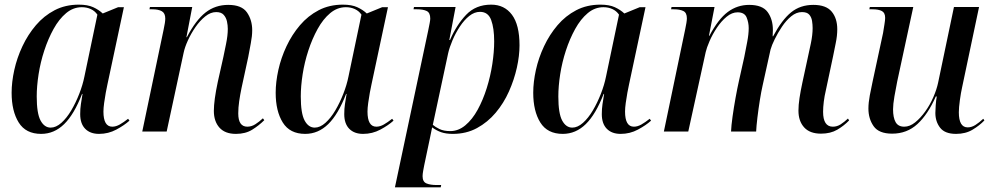

<svg xmlns="http://www.w3.org/2000/svg" viewBox="-20 -566 4275 826"><path d="M157 10Q91 10 60.5 -39Q30 -88 30 -167Q30 -213 41.5 -265Q53 -317 76.5 -367Q100 -417 134.5 -457.5Q169 -498 215 -522Q261 -546 319 -546Q357 -546 381 -535Q405 -524 422 -508L488 -535H513L442 -202Q439 -189 435 -167Q431 -145 428 -123Q425 -101 425 -86Q425 -21 463 -21Q479 -21 495.5 -30.5Q512 -40 531 -55L537 -47Q515 -27 480.5 -8.5Q446 10 406 10Q368 10 346.5 -12Q325 -34 325 -75Q325 -98 328 -118Q331 -138 335 -162H333Q299 -74 256 -32Q213 10 157 10ZM198 -17Q221 -17 244 -37.5Q267 -58 286.5 -91Q306 -124 321 -162.5Q336 -201 343 -236L399 -503Q388 -519 370.5 -527Q353 -535 332 -535Q295 -535 264.5 -509.5Q234 -484 210.5 -441.5Q187 -399 170.5 -348.5Q154 -298 146 -246.5Q138 -195 138 -151Q138 -78 154.5 -47.5Q171 -17 198 -17Z M995 10Q948 10 924 -17Q900 -44 900 -89Q900 -134 917 -214L941 -321Q945 -341 952.5 -377Q960 -413 960 -442Q960 -457 956.5 -473.5Q953 -490 942.5 -502Q932 -514 910 -514Q886 -514 863 -495.5Q840 -477 821 -449.5Q802 -422 788.5 -392.5Q775 -363 770 -339L697 0H592L684 -439Q691 -471 691 -486Q691 -509 676.5 -517.5Q662 -526 635 -526H623L625 -536H807L782 -406H784Q822 -479 864 -512Q906 -545 962 -545Q1020 -545 1042.5 -512.5Q1065 -480 1065 -436Q1065 -411 1059 -380Q1053 -349 1048 -321L1019 -187Q1013 -158 1009 -130.5Q1005 -103 1005 -78Q1005 -21 1044 -21Q1062 -21 1078.5 -31.5Q1095 -42 1111 -57L1117 -49Q1094 -26 1065 -8Q1036 10 995 10Z M1293 10Q1227 10 1196.5 -39Q1166 -88 1166 -167Q1166 -213 1177.5 -265Q1189 -317 1212.5 -367Q1236 -417 1270.5 -457.5Q1305 -498 1351 -522Q1397 -546 1455 -546Q1493 -546 1517 -535Q1541 -524 1558 -508L1624 -535H1649L1578 -202Q1575 -189 1571 -167Q1567 -145 1564 -123Q1561 -101 1561 -86Q1561 -21 1599 -21Q1615 -21 1631.5 -30.5Q1648 -40 1667 -55L1673 -47Q1651 -27 1616.5 -8.5Q1582 10 1542 10Q1504 10 1482.5 -12Q1461 -34 1461 -75Q1461 -98 1464 -118Q1467 -138 1471 -162H1469Q1435 -74 1392 -32Q1349 10 1293 10ZM1334 -17Q1357 -17 1380 -37.5Q1403 -58 1422.5 -91Q1442 -124 1457 -162.5Q1472 -201 1479 -236L1535 -503Q1524 -519 1506.5 -527Q1489 -535 1468 -535Q1431 -535 1400.5 -509.5Q1370 -484 1346.5 -441.5Q1323 -399 1306.5 -348.5Q1290 -298 1282 -246.5Q1274 -195 1274 -151Q1274 -78 1290.5 -47.5Q1307 -17 1334 -17Z M1822 -434Q1826 -453 1828.5 -466.5Q1831 -480 1831 -486Q1831 -511 1816 -518.5Q1801 -526 1773 -526H1759L1761 -536H1940L1913 -394H1916Q1944 -459 1985.5 -502.5Q2027 -546 2093 -546Q2150 -546 2182.5 -502.5Q2215 -459 2215 -371Q2215 -326 2203.5 -274.5Q2192 -223 2169.5 -172.5Q2147 -122 2112.5 -81Q2078 -40 2032 -15Q1986 10 1928 10Q1899 10 1878.5 3Q1858 -4 1839 -18Q1836 -2 1833.5 9.5Q1831 21 1828 36L1805 145Q1803 155 1800.5 169Q1798 183 1798 192Q1798 216 1814.5 223Q1831 230 1859 230H1878L1876 240H1679ZM1917 -2Q1952 -2 1982 -27Q2012 -52 2035 -94Q2058 -136 2074 -187Q2090 -238 2098 -290.5Q2106 -343 2106 -388Q2106 -445 2093 -480Q2080 -515 2045 -515Q2021 -515 1999 -497.5Q1977 -480 1958.5 -452Q1940 -424 1927 -393.5Q1914 -363 1908 -337L1842 -29Q1852 -20 1870.5 -11Q1889 -2 1917 -2Z M2401 10Q2335 10 2304.5 -39Q2274 -88 2274 -167Q2274 -213 2285.5 -265Q2297 -317 2320.5 -367Q2344 -417 2378.5 -457.5Q2413 -498 2459 -522Q2505 -546 2563 -546Q2601 -546 2625 -535Q2649 -524 2666 -508L2732 -535H2757L2686 -202Q2683 -189 2679 -167Q2675 -145 2672 -123Q2669 -101 2669 -86Q2669 -21 2707 -21Q2723 -21 2739.5 -30.5Q2756 -40 2775 -55L2781 -47Q2759 -27 2724.5 -8.5Q2690 10 2650 10Q2612 10 2590.5 -12Q2569 -34 2569 -75Q2569 -98 2572 -118Q2575 -138 2579 -162H2577Q2543 -74 2500 -32Q2457 10 2401 10ZM2442 -17Q2465 -17 2488 -37.5Q2511 -58 2530.5 -91Q2550 -124 2565 -162.5Q2580 -201 2587 -236L2643 -503Q2632 -519 2614.5 -527Q2597 -535 2576 -535Q2539 -535 2508.5 -509.5Q2478 -484 2454.5 -441.5Q2431 -399 2414.5 -348.5Q2398 -298 2390 -246.5Q2382 -195 2382 -151Q2382 -78 2398.5 -47.5Q2415 -17 2442 -17Z M3512 9Q3464 9 3439.5 -18Q3415 -45 3415 -90Q3415 -114 3419.5 -144Q3424 -174 3432 -211L3456 -322Q3461 -344 3468.5 -380Q3476 -416 3476 -445Q3476 -460 3473.5 -476Q3471 -492 3461.5 -503Q3452 -514 3430 -514Q3406 -514 3384 -496Q3362 -478 3344 -451Q3326 -424 3313 -397.5Q3300 -371 3295 -353L3261 -199Q3255 -173 3249 -135.5Q3243 -98 3238.5 -60.5Q3234 -23 3233 0H3125Q3126 -25 3131.5 -64.5Q3137 -104 3144.5 -145.5Q3152 -187 3159 -218L3182 -321Q3188 -352 3194.5 -385.5Q3201 -419 3201 -445Q3201 -469 3192 -491Q3183 -513 3153 -513Q3129 -513 3106 -494Q3083 -475 3064 -446.5Q3045 -418 3032.5 -389Q3020 -360 3016 -342L2941 0H2836L2928 -441Q2931 -455 2933 -467.5Q2935 -480 2935 -487Q2935 -511 2920 -518.5Q2905 -526 2878 -526H2867L2869 -536H3054L3030 -412H3032Q3070 -484 3111 -514.5Q3152 -545 3203 -545Q3260 -545 3282.5 -514Q3305 -483 3305 -437Q3305 -422 3304 -410H3306Q3344 -481 3383.5 -513Q3423 -545 3479 -545Q3534 -545 3558 -516Q3582 -487 3582 -440Q3582 -412 3575.5 -381Q3569 -350 3564 -324L3533 -178Q3527 -153 3524 -128.5Q3521 -104 3521 -85Q3521 -21 3563 -21Q3581 -21 3596.5 -31Q3612 -41 3628 -56L3633 -48Q3611 -25 3582 -8Q3553 9 3512 9Z M4093 10Q4045 10 4024.5 -16.5Q4004 -43 4004 -80Q4004 -93 4005.5 -113.5Q4007 -134 4010 -151H4006Q3972 -74 3927 -32.5Q3882 9 3818 9Q3761 9 3738.5 -23Q3716 -55 3716 -99Q3716 -124 3722 -156Q3728 -188 3734 -215L3779 -424Q3782 -443 3785 -461.5Q3788 -480 3788 -489Q3788 -511 3774 -518.5Q3760 -526 3733 -526H3720L3722 -536H3909L3840 -216Q3834 -187 3828 -152Q3822 -117 3822 -96Q3822 -60 3833 -40.5Q3844 -21 3870 -21Q3894 -21 3917 -39.5Q3940 -58 3960.5 -86.5Q3981 -115 3995.5 -148.5Q4010 -182 4016 -211L4084 -536H4192L4119 -190Q4114 -168 4109.5 -135.5Q4105 -103 4105 -83Q4105 -18 4143 -18Q4160 -18 4176.5 -28.5Q4193 -39 4210 -55L4215 -48Q4194 -26 4164 -8Q4134 10 4093 10Z"/></svg>

Font: Noto Serif Display SemiCondensed Medium
Style: Italic
Weight: 500
Width: 4
Italic angle: -12°
Designer: Monotype Design Team
Foundry: Monotype Imaging Inc.
Version: Version 2.009